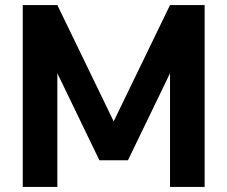

<svg xmlns="http://www.w3.org/2000/svg" viewBox="-20 -740 900 760"><path d="M70 0V-720H207L430 -259.5L653 -720H790V0H653V-450L486.5 -105.5H373.5L207 -450V0Z"/></svg>

Font: Vela Sans ExtBd
Style: Regular
Weight: 800
Designer: Principal design: Mikhail Sharanda - project Manrope.
Design modification: Ravid Balaliev
Foundry: Mikhail Sharanda
Version: Version 1.001